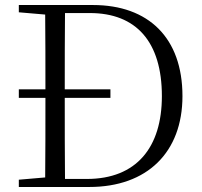

<svg xmlns="http://www.w3.org/2000/svg" viewBox="-20 -745 806 765"><path d="M420 -355V-389H238C238 -495 238 -595 239 -693H338C523 -693 625 -578 625 -362C625 -158 524 -32 326 -32H239C238 -132 238 -234 238 -355ZM55 -696 160 -687C161 -591 161 -493 161 -389H55V-355H161C161 -237 161 -136 160 -38L55 -29V0H336C567 0 707 -139 707 -362C707 -594 572 -725 350 -725H55Z"/></svg>

Font: Noto Serif HK Light
Style: Regular
Weight: 300
Designer: Ryoko NISHIZUKA 西塚涼子 (kana & ideographs); Frank Grießhammer (Latin, Greek & Cyrillic); Wenlong ZHANG 张文龙 (bopomofo); San
Foundry: Adobe
Version: Version 2.001;hotconv 1.1.0;makeotfexe 2.6.0